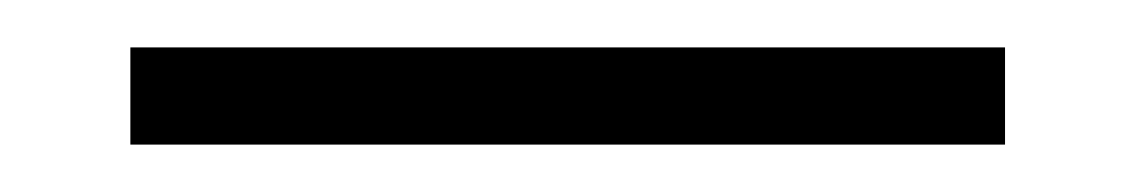

<svg xmlns="http://www.w3.org/2000/svg" viewBox="-20 9 478 81"><path d="M35 70V29H404V70Z"/></svg>

Font: Inconsolata SemiCondensed Light
Style: Regular
Weight: 300
Width: 4
Monospace: yes
Designer: Raph Levien, Cyreal, Brenton Simpson
Foundry: Raph Levien, Cyreal, Google
Version: Version 3.100; ttfautohint (v1.8.4.7-5d5b)